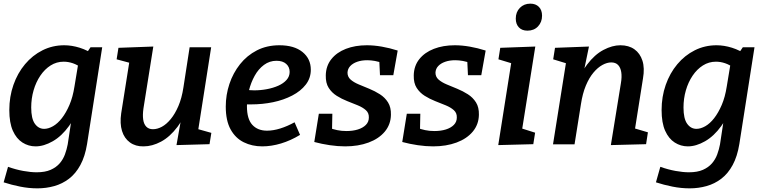

<svg xmlns="http://www.w3.org/2000/svg" viewBox="-20 -791 4188 1052"><path d="M185 241Q138 241 90.5 231.5Q43 222 0 208L24 123Q66 138 107 145.5Q148 153 181 153Q227 153 257.5 139.5Q288 126 307 104Q326 82 336 54.5Q346 27 351 0L378 -178L417 -239Q398 -156 358 -100.5Q318 -45 269 -17Q220 11 175 11Q136 11 103 -10Q70 -31 50.5 -74.5Q31 -118 31 -188Q31 -261 53.5 -325.5Q76 -390 117 -439Q158 -488 213 -515.5Q268 -543 332 -543Q373 -543 416.5 -529.5Q460 -516 504 -486L453 -498L476 -532H540L457 -2Q446 66 420.5 113Q395 160 358.5 188Q322 216 277.5 228.5Q233 241 185 241ZM222 -85Q245 -85 270.5 -99.5Q296 -114 319 -143.5Q342 -173 360.5 -216Q379 -259 388 -317L411 -456L430 -417Q404 -436 379 -444.5Q354 -453 329 -453Q290 -453 257.5 -432.5Q225 -412 201 -376.5Q177 -341 164 -296Q151 -251 151 -202Q151 -141 171 -113Q191 -85 222 -85Z M767 11Q723 12 692 -10.5Q661 -33 648.5 -73.5Q636 -114 644 -170L691 -467L701 -444L619 -466L629 -529L820 -536L766 -197Q761 -162 764.5 -136.5Q768 -111 781.5 -97Q795 -83 818 -83Q842 -83 867 -96.5Q892 -110 915.5 -138.5Q939 -167 957.5 -210Q976 -253 985 -312L1019 -532H1137L1064 -66L1049 -88L1138 -63L1128 -1L947 4L979 -177L1015 -239Q994 -151 952.5 -96Q911 -41 862.5 -15Q814 11 767 11Z M1417 11Q1361 11 1315.5 -11.5Q1270 -34 1243.5 -82Q1217 -130 1217 -207Q1217 -271 1237 -331Q1257 -391 1295 -439Q1333 -487 1387.5 -515Q1442 -543 1511 -543Q1592 -543 1637.5 -506Q1683 -469 1683 -409Q1683 -363 1655.5 -327.5Q1628 -292 1581 -267.5Q1534 -243 1476 -231Q1418 -219 1356 -219Q1346 -219 1337 -219Q1328 -219 1320 -220L1327 -299Q1338 -298 1349.5 -297Q1361 -296 1373 -296Q1408 -296 1442.5 -302.5Q1477 -309 1505 -321.5Q1533 -334 1550 -353Q1567 -372 1567 -397Q1567 -424 1548 -441Q1529 -458 1495 -458Q1457 -458 1426.5 -435.5Q1396 -413 1375.5 -376Q1355 -339 1344 -295.5Q1333 -252 1333 -209Q1333 -139 1362.5 -107Q1392 -75 1443 -75Q1477 -75 1515.5 -87Q1554 -99 1594 -121L1624 -52Q1573 -21 1520 -5Q1467 11 1417 11Z M1871 11Q1831 11 1787 4.5Q1743 -2 1702 -13L1727 -168H1801L1799 -67L1783 -91Q1804 -83 1827.5 -78Q1851 -73 1878 -73Q1913 -73 1940.5 -81.5Q1968 -90 1984.5 -106.5Q2001 -123 2001 -147Q2002 -172 1984.5 -187.5Q1967 -203 1940 -214Q1913 -225 1882.5 -237Q1852 -249 1825 -266Q1798 -283 1781 -309.5Q1764 -336 1765 -378Q1766 -430 1795.5 -467Q1825 -504 1875.5 -523.5Q1926 -543 1990 -543Q2029 -543 2072 -535.5Q2115 -528 2159 -514L2135 -379H2062L2058 -462L2078 -444Q2057 -453 2034.5 -457Q2012 -461 1992 -461Q1961 -461 1937 -452.5Q1913 -444 1899 -429Q1885 -414 1884 -393Q1884 -370 1901 -355Q1918 -340 1945.5 -328.5Q1973 -317 2003.5 -304.5Q2034 -292 2061.5 -274.5Q2089 -257 2106 -230Q2123 -203 2122 -162Q2121 -109 2088.5 -70Q2056 -31 1999.5 -10Q1943 11 1871 11Z M2353 11Q2313 11 2269 4.5Q2225 -2 2184 -13L2209 -168H2283L2281 -67L2265 -91Q2286 -83 2309.5 -78Q2333 -73 2360 -73Q2395 -73 2422.5 -81.5Q2450 -90 2466.5 -106.5Q2483 -123 2483 -147Q2484 -172 2466.5 -187.5Q2449 -203 2422 -214Q2395 -225 2364.5 -237Q2334 -249 2307 -266Q2280 -283 2263 -309.5Q2246 -336 2247 -378Q2248 -430 2277.5 -467Q2307 -504 2357.5 -523.5Q2408 -543 2472 -543Q2511 -543 2554 -535.5Q2597 -528 2641 -514L2617 -379H2544L2540 -462L2560 -444Q2539 -453 2516.5 -457Q2494 -461 2474 -461Q2443 -461 2419 -452.5Q2395 -444 2381 -429Q2367 -414 2366 -393Q2366 -370 2383 -355Q2400 -340 2427.5 -328.5Q2455 -317 2485.5 -304.5Q2516 -292 2543.5 -274.5Q2571 -257 2588 -230Q2605 -203 2604 -162Q2603 -109 2570.5 -70Q2538 -31 2481.5 -10Q2425 11 2353 11Z M2710 4 2790 -503 2833 -429 2711 -466 2721 -529 2913 -536 2832 -27 2792 -102 2912 -64 2902 -1ZM2870 -623Q2840 -623 2823 -641Q2806 -659 2806 -689Q2806 -725 2828.5 -748Q2851 -771 2886 -771Q2915 -771 2932.5 -753.5Q2950 -736 2950 -705Q2950 -670 2928 -646.5Q2906 -623 2870 -623Z M3327 4 3382 -335Q3388 -370 3384 -395.5Q3380 -421 3366.5 -435Q3353 -449 3329 -449Q3306 -449 3280.5 -435Q3255 -421 3231.5 -393Q3208 -365 3190 -322Q3172 -279 3163 -220L3128 0H3010L3090 -503L3132 -429L3011 -466L3021 -529L3207 -536L3170 -357L3132 -294Q3155 -382 3196.5 -437Q3238 -492 3286.5 -517.5Q3335 -543 3379 -543Q3425 -543 3456 -521Q3487 -499 3500 -458.5Q3513 -418 3503 -361L3456 -64L3405 -103L3530 -66L3520 -1Z M3759 241Q3712 241 3664.5 231.5Q3617 222 3574 208L3598 123Q3640 138 3681 145.5Q3722 153 3755 153Q3801 153 3831.5 139.5Q3862 126 3881 104Q3900 82 3910 54.5Q3920 27 3925 0L3952 -178L3991 -239Q3972 -156 3932 -100.5Q3892 -45 3843 -17Q3794 11 3749 11Q3710 11 3677 -10Q3644 -31 3624.5 -74.5Q3605 -118 3605 -188Q3605 -261 3627.5 -325.5Q3650 -390 3691 -439Q3732 -488 3787 -515.5Q3842 -543 3906 -543Q3947 -543 3990.5 -529.5Q4034 -516 4078 -486L4027 -498L4050 -532H4114L4031 -2Q4020 66 3994.5 113Q3969 160 3932.5 188Q3896 216 3851.5 228.5Q3807 241 3759 241ZM3796 -85Q3819 -85 3844.5 -99.5Q3870 -114 3893 -143.5Q3916 -173 3934.5 -216Q3953 -259 3962 -317L3985 -456L4004 -417Q3978 -436 3953 -444.5Q3928 -453 3903 -453Q3864 -453 3831.5 -432.5Q3799 -412 3775 -376.5Q3751 -341 3738 -296Q3725 -251 3725 -202Q3725 -141 3745 -113Q3765 -85 3796 -85Z"/></svg>

Font: Bitter Thin SemiBold
Style: Italic
Weight: 600
Italic angle: -9°
Version: Version 2.002